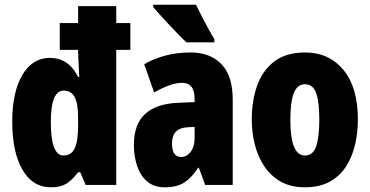

<svg xmlns="http://www.w3.org/2000/svg" viewBox="-20 -786 1574 816"><path d="M197 10Q118 10 75 -65.5Q32 -141 32 -268Q32 -395 75 -467.5Q118 -540 192 -540Q230 -540 260 -521Q290 -502 312 -459H317Q315 -497 313.5 -523Q312 -549 312 -565V-574H234V-688H312V-760H474V-688H534V-574H474V0H344L321 -54H312Q286 -20 261.5 -5Q237 10 197 10ZM250 -125Q283 -125 297.5 -155.5Q312 -186 312 -254V-284Q312 -345 297.5 -373Q283 -401 251 -401Q196 -401 196 -268Q196 -125 250 -125Z M790 -563Q873 -563 921 -513.5Q969 -464 969 -363V0H852L825 -73H822Q795 -31 763.5 -10.5Q732 10 680 10Q633 10 604 -16Q575 -42 562 -83Q549 -124 549 -169Q549 -258 596.5 -301.5Q644 -345 735 -349L807 -352V-366Q807 -434 754 -434Q707 -434 635 -393L593 -513Q634 -537 683.5 -550Q733 -563 790 -563ZM777 -245Q711 -242 711 -176Q711 -119 750 -119Q774 -119 790.5 -141Q807 -163 807 -198V-247ZM813 -766Q822 -747 837 -717.5Q852 -688 867 -661Q882 -634 891 -620V-606H772Q760 -617 740.5 -637Q721 -657 699.5 -680Q678 -703 659.5 -723.5Q641 -744 631 -756V-766Z M1501 -278Q1501 -225 1489.5 -173.5Q1478 -122 1452 -80.5Q1426 -39 1382.5 -14.5Q1339 10 1275 10Q1216 10 1173.5 -14Q1131 -38 1103.5 -79Q1076 -120 1063 -171.5Q1050 -223 1050 -278Q1050 -358 1073 -422.5Q1096 -487 1146 -525Q1196 -563 1277 -563Q1378 -563 1439.5 -489Q1501 -415 1501 -278ZM1214 -276Q1214 -125 1276 -125Q1310 -125 1323.5 -163.5Q1337 -202 1337 -278Q1337 -354 1323.5 -391Q1310 -428 1276 -428Q1244 -428 1229 -391Q1214 -354 1214 -276Z"/></svg>

Font: Noto Sans ExtraCondensed Black
Style: Regular
Weight: 900
Width: 2
Designer: Monotype Design Team
Foundry: Monotype Imaging Inc.
Version: Version 2.013; ttfautohint (v1.8.4.7-5d5b)